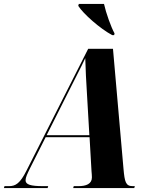

<svg xmlns="http://www.w3.org/2000/svg" viewBox="-77 -964 771 984"><path d="M498 -784H508L510 -793C492 -825 466 -898 456 -944H327L324 -934C350 -893 436 -817 498 -784ZM-57 0H167L170 -10H144C80 -10 54 -18 54 -40C54 -55 63 -73 77 -102L157 -261H382L392 -87C393 -76 394 -64 394 -55C394 -21 364 -10 325 -10H301L298 0H611L614 -10H603C567 -10 562 -32 556 -98L502 -714H375L59 -90C26 -24 3 -10 -31 -10H-54ZM263 -472C304 -555 339 -620 360 -666C361 -619 365 -537 369 -478L381 -271H162Z"/></svg>

Font: Noto Serif Display Condensed ExtraBold
Style: Italic
Weight: 800
Width: 3
Italic angle: -12°
Designer: Monotype Design Team
Foundry: Monotype Imaging Inc.
Version: Version 2.009